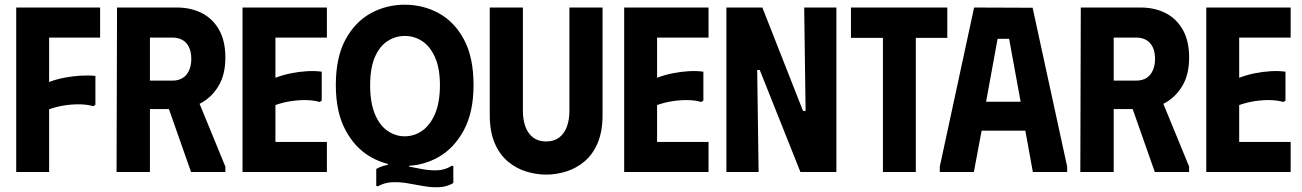

<svg xmlns="http://www.w3.org/2000/svg" viewBox="-20 -732 5539 817"><path d="M406 -700V-572H189V-383Q220 -395 254.5 -401.5Q289 -408 323 -410Q357 -412 386 -409V-286L377 -280Q354 -287 323.5 -288Q293 -289 258 -284Q223 -279 189 -267V0H49V-700Z M478 -700H618V0H476ZM732 -700Q792 -700 838.5 -676.5Q885 -653 912 -605.5Q939 -558 939 -487Q939 -414 909.5 -365.5Q880 -317 833.5 -292.5Q787 -268 734 -268H544V-700ZM616 -389H715Q739 -389 757 -400Q775 -411 784.5 -432.5Q794 -454 794 -481Q794 -510 784.5 -530.5Q775 -551 757 -561.5Q739 -572 715 -572H616ZM672 -344 806 -347 939 -23V0H793Z M1371 -700V-572H1152V-401Q1183 -413 1217.5 -420Q1252 -427 1286 -429Q1320 -431 1349 -427V-304L1340 -298Q1317 -305 1286.5 -306Q1256 -307 1221 -302Q1186 -297 1152 -285V-128H1371V0H1012V-700Z M1409 -370Q1409 -488 1450 -563.5Q1491 -639 1557.5 -675.5Q1624 -712 1702 -712Q1781 -712 1847.5 -675.5Q1914 -639 1954.5 -563.5Q1995 -488 1995 -370Q1995 -255 1954 -178.5Q1913 -102 1846.5 -64Q1780 -26 1702 -26Q1624 -26 1557.5 -64Q1491 -102 1450 -178.5Q1409 -255 1409 -370ZM1555 -369Q1555 -297 1574.5 -248.5Q1594 -200 1628 -176Q1662 -152 1702 -152Q1743 -152 1777 -176Q1811 -200 1831.5 -248.5Q1852 -297 1852 -370Q1852 -442 1831 -488.5Q1810 -535 1776.5 -557Q1743 -579 1702 -579Q1662 -579 1628 -556.5Q1594 -534 1574.5 -487.5Q1555 -441 1555 -369ZM1909 -25V47Q1881 63 1849 64.5Q1817 66 1783 60Q1749 54 1715 48Q1681 42 1648.5 43.5Q1616 45 1587 61L1581 59V-13Q1610 -30 1642 -31Q1674 -32 1708 -25.5Q1742 -19 1776 -12.5Q1810 -6 1842.5 -7.5Q1875 -9 1903 -27ZM1630 -42H1721V-17H1630Z M2544 -243V-700H2403V-261Q2403 -222 2392 -192.5Q2381 -163 2359 -146.5Q2337 -130 2304 -130Q2271 -130 2249 -146.5Q2227 -163 2216 -192.5Q2205 -222 2205 -261V-700H2064V-243Q2064 -172 2085 -123Q2106 -74 2141.5 -44.5Q2177 -15 2219.5 -2Q2262 11 2304 11Q2346 11 2388.5 -2Q2431 -15 2466.5 -44.5Q2502 -74 2523 -123Q2544 -172 2544 -243Z M2995 -700V-572H2776V-401Q2807 -413 2841.5 -420Q2876 -427 2910 -429Q2944 -431 2973 -427V-304L2964 -298Q2941 -305 2910.5 -306Q2880 -307 2845 -302Q2810 -297 2776 -285V-128H2995V0H2636V-700Z M3402 -700H3539V0H3386L3213 -434H3202L3208 0H3071V-700H3224L3397 -260H3408Z M4011 -700V-571H3877V0H3737V-571H3601V-700Z M3979 0V-23L4125 -700L4374 -699L4521 -23V0H4375L4343 -176H4157L4124 0ZM4176 -299H4323L4274 -567H4225Z M4579 -700H4719V0H4577ZM4833 -700Q4893 -700 4939.5 -676.5Q4986 -653 5013 -605.5Q5040 -558 5040 -487Q5040 -414 5010.5 -365.5Q4981 -317 4934.5 -292.5Q4888 -268 4835 -268H4645V-700ZM4717 -389H4816Q4840 -389 4858 -400Q4876 -411 4885.5 -432.5Q4895 -454 4895 -481Q4895 -510 4885.5 -530.5Q4876 -551 4858 -561.5Q4840 -572 4816 -572H4717ZM4773 -344 4907 -347 5040 -23V0H4894Z M5472 -700V-572H5253V-401Q5284 -413 5318.5 -420Q5353 -427 5387 -429Q5421 -431 5450 -427V-304L5441 -298Q5418 -305 5387.5 -306Q5357 -307 5322 -302Q5287 -297 5253 -285V-128H5472V0H5113V-700Z"/></svg>

Font: Phudu Light SemiBold
Style: Regular
Weight: 600
Version: Version 1.005;gftools[0.9.23]